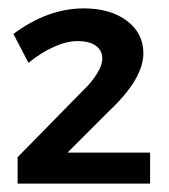

<svg xmlns="http://www.w3.org/2000/svg" viewBox="-20 -798 404 458"><path d="M224 -658Q224 -678 208.5 -689Q193 -700 165 -700Q139 -700 108 -686Q77 -672 48 -648L12 -717Q94 -778 180 -778Q243 -778 282.5 -748.5Q322 -719 322 -671Q322 -610 241 -534L141 -434H338V-360H22V-423L178 -582Q199 -602 211.5 -622.5Q224 -643 224 -658Z"/></svg>

Font: TypoPRO Montserrat Alternates
Style: Regular
Weight: 500
Designer: Julieta Ulanovsky
Foundry: Julieta Ulanovsky
Version: Version 6.001